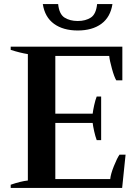

<svg xmlns="http://www.w3.org/2000/svg" viewBox="-20 -931 684 951"><path d="M192 -911H268Q273 -861 299.5 -844Q326 -827 365 -827Q404 -827 430 -844Q456 -861 461 -911H537Q527 -846 482 -813Q437 -780 365 -780Q293 -780 247.5 -813Q202 -846 192 -911ZM602 -165 585 0H33V-16Q82 -33 118 -37V-663Q80 -669 33 -684V-700H586V-533H556Q546 -549 534.5 -590.5Q523 -632 521 -654H254V-368H439Q441 -385 446.5 -410Q452 -435 459 -453H481V-237H459Q452 -256 446.5 -280.5Q441 -305 439 -322H254V-44H526Q528 -68 544 -108Q560 -148 572 -165Z"/></svg>

Font: Trirong SemiBold
Style: Regular
Weight: 600
Designer: Katatrad Team
Foundry: CadsonDemak
Version: Version 1.001